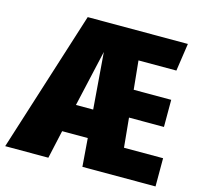

<svg xmlns="http://www.w3.org/2000/svg" viewBox="-128 -805 951 915"><g transform="rotate(15 347.5 -348.0)"><path d="M522.9 -139.2H715.8V0H355L344.2 -139.2H217.8L187 0H-25.9L194.8 -695.8H689L668.9 -559.1H481.9L496.1 -418H681.2V-284.2H508.8ZM249 -276.9H334L312 -555.2Z"/></g></svg>

Font: Fira Sans Compressed Heavy
Style: Regular
Weight: 900
Width: 1
Designer: Carrois Corporate & Edenspiekermann AG
Foundry: Carrois Corporate GbR & Edenspiekermann AG
Version: Version 4.203;PS 004.203;hotconv 1.0.88;makeotf.lib2.5.64775